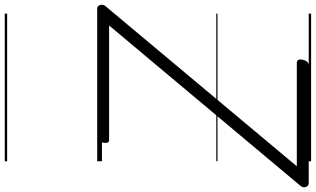

<svg xmlns="http://www.w3.org/2000/svg" viewBox="-317 -658 1326 806"><g transform="rotate(90 346.0 -255.0)"><path d="M-21 0Q-28 0 -32.5 -5.5Q-37 -11 -37 -19.5Q-37 -28 -31 -35L641 -838H207Q198 -838 194.5 -844Q191 -850 194 -864Q197 -876 203 -882Q209 -888 218 -888H712Q724 -888 728 -875.5Q732 -863 722 -852L50 -50H529Q539 -50 541.5 -44Q544 -38 542 -25Q539 -12 533.5 -6Q528 0 518 0ZM0 378H620V388H0ZM0 -20H620V0H0ZM0 -505H620V-500H0ZM0 -898H620V-888H0Z"/></g></svg>

Font: Playwrite DE SAS Guides
Style: Regular
Weight: 400
Designer: Veronika Burian, José Scaglione
Foundry: TypeTogether
Version: Version 1.003